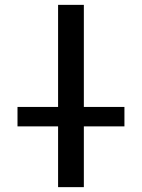

<svg xmlns="http://www.w3.org/2000/svg" viewBox="-20 -770 584 790"><path d="M52 -250V-330H219V-750H325V-330H492V-250H325V0H219V-250Z"/></svg>

Font: Mplus 1p Medium
Style: Regular
Weight: 500
Version: Version 1.061